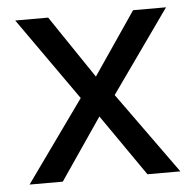

<svg xmlns="http://www.w3.org/2000/svg" viewBox="-45 -595 656 641"><g transform="rotate(-5 283.5 -275.0)"><path d="M337.9 -272.9 534.2 0H423.8L280.8 -206.1L140.1 0H28.8L224.1 -272.9L28.8 -549.8H139.2L280.8 -339.8L423.8 -549.8H534.2Z"/></g></svg>

Font: ø
Style: ø
Weight: 400
Designer: Samuel Oakes
Foundry: Samuel Oakes
Version: Version 1.000;PS 001.000;hotconv 1.0.88;makeotf.lib2.5.64775